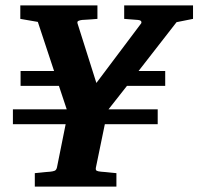

<svg xmlns="http://www.w3.org/2000/svg" viewBox="-20 -691 735 711"><path d="M633.8 -608.9 493.2 -428.2H591.8V-373H450.2L381.8 -286.1H564V-231H368.2L335 -69.8Q333.5 -61 338.4 -58.6Q343.3 -56.2 354 -55.2Q362.8 -54.7 372.1 -53.7Q380.4 -52.7 390.4 -51.8Q400.4 -50.8 411.1 -49.8V0H108.9V-49.8Q119.1 -50.8 129.2 -51.8Q139.2 -52.7 147.5 -53.7Q156.7 -54.7 166 -55.2Q175.8 -56.2 182.1 -58.6Q188.5 -61 190.9 -70.8L223.1 -231H27.8V-286.1H227.1L198.2 -373H56.2V-428.2H180.2L120.1 -609.9L55.2 -621.1V-670.9H340.8V-621.1Q329.6 -620.1 319.3 -619.4Q309.1 -618.7 301.3 -618.2Q292.5 -617.2 284.2 -617.2Q275.9 -616.2 270 -613.5Q264.2 -610.8 268.1 -601.1L336.9 -383.8L501 -602.1Q504.9 -606 503.2 -611.1Q501.5 -616.2 490.2 -617.2L439.9 -621.1V-670.9H694.8V-621.1Z"/></svg>

Font: Charis SIL Am
Style: Bold Italic
Weight: 700
Italic angle: -11°
Foundry: SIL International
Version: Version 5.000